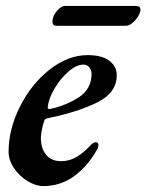

<svg xmlns="http://www.w3.org/2000/svg" viewBox="-20 -613 494 648"><path d="M9 -101Q9 -177 47.5 -253.5Q86 -330 148 -378.5Q210 -427 276 -427Q324 -427 349 -408Q374 -389 374 -359Q374 -300 308.5 -267.5Q243 -235 141 -214Q132 -213 129 -205Q119 -172 118 -151Q117 -114 135 -91.5Q153 -69 186 -69Q214 -69 238 -83Q262 -97 285 -122Q295 -133 303 -133Q312 -133 312 -123Q312 -114 309 -111Q278 -54 231.5 -19.5Q185 15 126 15Q101 15 73.5 -1.5Q46 -18 27.5 -45Q9 -72 9 -101ZM289 -364Q289 -376 281.5 -385.5Q274 -395 262 -395Q238 -395 211 -371.5Q184 -348 164 -314Q144 -280 141 -251V-249Q141 -245 148 -245Q201 -256 245 -284Q289 -312 289 -364ZM157 -540Q157 -558 171.5 -575.5Q186 -593 200 -593H437Q454 -593 454 -581Q454 -565 437 -545.5Q420 -526 405 -526H170Q157 -526 157 -540Z"/></svg>

Font: EB Garamond SemiBold
Style: Italic
Weight: 600
Italic angle: -17.2°
Designer: Georg Duffner and Octavio Pardo
Foundry: Georg Duffner
Version: Version 1.000